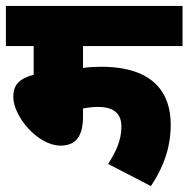

<svg xmlns="http://www.w3.org/2000/svg" viewBox="-20 -642 638 650"><path d="M261 -486H598V-622H0V-486H94V-389C42 -375 25 -352 25 -314C25 -248 108 -149 185 -149C236 -149 261 -180 261 -247V-275C278 -278 295 -280 311 -280C364 -280 391 -259 391 -213C391 -168 373 -129 346 -87L491 -12C541 -88 558 -154 558 -220C558 -322 505 -416 322 -416C302 -416 282 -415 261 -412Z"/></svg>

Font: Noto Sans Devanagari UI SemiCondensed Black
Style: Regular
Weight: 900
Width: 4
Designer: Jelle Bosma - Monotype Design Team
Foundry: Monotype Imaging Inc.
Version: Version 2.004